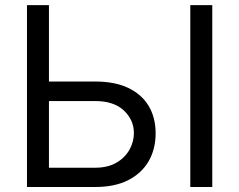

<svg xmlns="http://www.w3.org/2000/svg" viewBox="-20 -748 957 768"><path d="M153.3 -421.9H360.4Q439 -421.9 492.7 -396.5Q546.4 -371.1 574.5 -324.5Q602.5 -277.8 602.5 -214.8Q602.5 -151.4 574.5 -103Q546.4 -54.7 492.7 -27.3Q439 0 360.4 0H87.9V-727.5H175.8V-77.1H360.4Q410.6 -77.1 445.1 -96.9Q479.5 -116.7 497.6 -148.7Q515.6 -180.7 515.6 -215.8Q515.6 -268.1 475.6 -305.9Q435.5 -343.8 360.4 -343.8H153.3ZM829.1 -727.5V0H741.2V-727.5Z"/></svg>

Font: Inter
Style: Regular
Weight: 400
Designer: Rasmus Andersson
Foundry: rsms
Version: Version 4.000;git-8c9346024